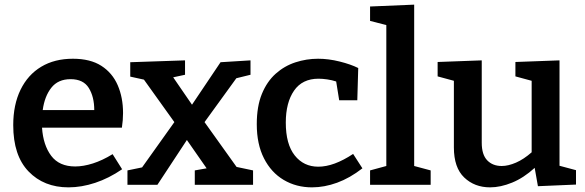

<svg xmlns="http://www.w3.org/2000/svg" viewBox="-20 -796 2520 827"><path d="M275 11Q169 11 103 -57.5Q37 -126 37 -257Q37 -345 68.5 -409.5Q100 -474 157.5 -508.5Q215 -543 294 -543Q369 -543 416.5 -512.5Q464 -482 487 -429Q510 -376 510 -309Q510 -279 505 -246H161Q166 -171 200.5 -125Q235 -79 304 -79Q339 -79 380 -92Q421 -105 465 -132L506 -67Q449 -28 390 -8.5Q331 11 275 11ZM284 -455Q230 -455 201 -418Q172 -381 164 -322H386Q386 -379 362.5 -417Q339 -455 284 -455Z M529 0V-62L592 -75L731 -270L600 -453L541 -466V-528L777 -536V-474L726 -463L807 -345L930 -528L1059 -536V-474L998 -459L861 -270L999 -77L1070 -62V0H819V-62L870 -71L785 -193L658 0Z M1324 11Q1256 11 1202 -21Q1148 -53 1117 -114Q1086 -175 1086 -261Q1086 -338 1108 -391.5Q1130 -445 1167.5 -478.5Q1205 -512 1252.5 -527.5Q1300 -543 1350 -543Q1395 -543 1443 -531Q1491 -519 1523 -503L1519 -364H1441L1428 -445Q1410 -451 1389.5 -454Q1369 -457 1352 -457Q1282 -457 1246.5 -405.5Q1211 -354 1211 -268Q1211 -175 1249.5 -126.5Q1288 -78 1351 -78Q1418 -78 1501 -133L1541 -71Q1487 -29 1432 -9Q1377 11 1324 11Z M1835 -62V0H1574V-62L1644 -81V-688L1574 -706V-768L1764 -776V-81Z M2091 11Q2024 11 1979.5 -31.5Q1935 -74 1935 -161V-448L1865 -467V-529L2055 -536V-181Q2055 -130 2078.5 -105.5Q2102 -81 2141 -81Q2169 -81 2202.5 -95.5Q2236 -110 2270 -140V-448L2200 -467V-529L2390 -536V-82L2461 -63V-1L2297 6L2283 -73Q2236 -30 2186 -9.5Q2136 11 2091 11Z"/></svg>

Font: Bitter SemiBold
Style: Regular
Weight: 600
Designer: Sol Matas, and Bitter project Authors
Foundry: Sol Matas
Version: Version 2.001